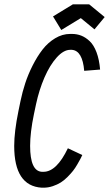

<svg xmlns="http://www.w3.org/2000/svg" viewBox="-20 -852 502 884"><path d="M390.6 -832 461.9 -773.4 415 -716.8 352.1 -768.6 262.2 -713.9 224.1 -776.4 315.4 -832ZM367.7 -525.9Q359.9 -618.7 311 -622.6H303.2Q272.9 -622.6 241.2 -587.4Q209.5 -552.2 184.8 -495.4Q160.2 -438.5 146 -372.6L136.2 -326.2Q118.7 -242.2 118.7 -180.2Q118.7 -64.5 172.4 -61H180.2Q240.7 -61 292.5 -169.4L358.9 -138.2Q354 -127.9 349.9 -119.9Q345.7 -111.8 335.9 -95Q326.2 -78.1 316.2 -65.4Q306.2 -52.7 291 -37.4Q275.9 -22 260 -12Q244.1 -2 223.1 5.1Q202.1 12.2 180.2 12.2H172.4Q45.4 4.4 45.4 -180.2Q45.4 -245.6 64.9 -340.8L74.7 -388.2Q83 -428.2 96.2 -468.8Q109.4 -509.3 130.4 -550.8Q151.4 -592.3 176 -624Q200.7 -655.8 233.9 -675.8Q267.1 -695.8 303.2 -695.8H311Q334 -695.8 354 -688Q374 -680.2 392.8 -662.6Q411.6 -645 424.3 -611.6Q437 -578.1 440.9 -531.7Z"/></svg>

Font: Anka/Coder Narrow
Style: Italic
Weight: 400
Width: 3
Italic angle: -12°
Monospace: yes
Version: Version 001.100